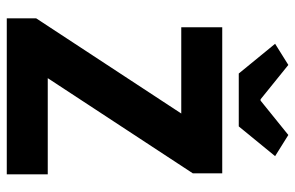

<svg xmlns="http://www.w3.org/2000/svg" viewBox="-176 -716 892 581"><g transform="rotate(90 270.5 -426.0)"><path d="M36 0V-89L324 -528H63V-652H505V-563L217 -124H508V0ZM203 -702 113 -812 177 -852 281 -768H285L389 -852L453 -812L363 -702Z"/></g></svg>

Font: Toshiba Sans
Style: Bold
Weight: 700
Designer: Paul D. Hunt
Foundry: Toshiba Corporation
Version: Version 2.020;PS 2.0;hotconv 1.0.86;makeotf.lib2.5.63406